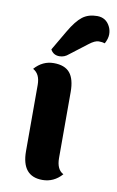

<svg xmlns="http://www.w3.org/2000/svg" viewBox="-90 -834 544 894"><g transform="rotate(10 182.5 -387.0)"><path d="M356 -748Q365 -731 365 -710.5Q365 -690 352 -666Q341 -670 323 -670Q305 -670 278 -649L197 -587Q178 -570 154 -570Q125 -570 112 -595L167 -689Q198 -742 226 -763.5Q254 -785 295.5 -785Q337 -785 356 -748ZM235 -415V-103Q235 -49 268 -32Q230 11 176 11Q78 11 78 -108V-421Q78 -473 44 -491Q82 -534 134.5 -534Q187 -534 211 -505Q235 -476 235 -415Z"/></g></svg>

Font: Laila
Style: Bold
Weight: 700
Designer: Hitesh Malaviya
Foundry: Indian Type Foundry
Version: Version 1.302;PS 1.0;hotconv 1.0.78;makeotf.lib2.5.61930; tt